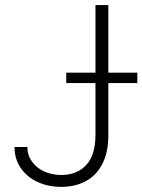

<svg xmlns="http://www.w3.org/2000/svg" viewBox="-20 -727 561 757"><path d="M407.2 -707V-440.4H521.5V-399.4H407.2V-194.3Q407.2 -126 383.3 -80.3Q359.4 -34.7 317.6 -12.5Q275.9 9.8 221.7 9.8Q169.4 9.8 127.2 -10Q85 -29.8 61 -65.7Q37.1 -101.6 37.1 -147.5H87.9Q87.9 -115.7 105.5 -90.6Q123 -65.4 153.6 -51.3Q184.1 -37.1 221.7 -37.1Q282.7 -37.1 319.3 -75.7Q356 -114.3 356.4 -194.3V-399.4H241.2V-440.4H356.4V-707Z"/></svg>

Font: Pretendard ExtraLight
Style: Regular
Weight: 200
Designer: Base glyphs from Inter by Rasmus Andersson; Hangeul glyphs from Noto Sans CJK(Source Han Sans) by Jang Soo-young and Kan
Foundry: Kil Hyung-jin
Version: Version 1.309